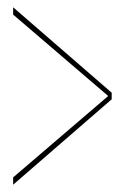

<svg xmlns="http://www.w3.org/2000/svg" viewBox="-20 -506 354 526"><path d="M16 0 286 -234V-252L16 -486V-466L280.5 -239.5V-246.5L16 -20Z"/></svg>

Font: Anybody UltraCondensed Thin Thin
Style: Regular
Weight: 250
Version: Version 1.111